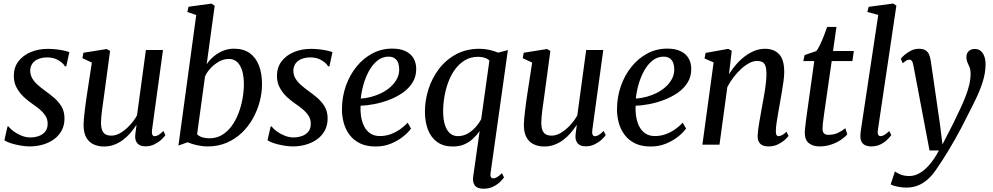

<svg xmlns="http://www.w3.org/2000/svg" viewBox="-20 -838 5750 1112"><path d="M364 -454H356Q347 -471.5 319.2 -488.5Q291.5 -505.5 254 -505.5Q226.5 -505.5 204.5 -497.2Q182.5 -489 169.5 -472.5Q156.5 -456 155 -431.5Q154.5 -406 166.2 -385.2Q178 -364.5 198 -346.8Q218 -329 241.5 -312Q269 -292.5 294.5 -270.5Q320 -248.5 336.8 -220Q353.5 -191.5 353.5 -152Q353.5 -112.5 337.2 -82.2Q321 -52 292.8 -31.5Q264.5 -11 228.2 -0.5Q192 10 151.5 10Q126.5 10 96 4.5Q65.5 -1 40.5 -9.2Q15.5 -17.5 5.5 -26.5L23.5 -105.5H29.5Q40.5 -90.5 61 -75.8Q81.5 -61 106.5 -51.5Q131.5 -42 155 -42Q180.5 -42 203.5 -49.8Q226.5 -57.5 241.2 -75Q256 -92.5 256 -121.5Q256 -148 242.2 -168.8Q228.5 -189.5 207 -207Q185.5 -224.5 162 -240.5Q141 -255 117.2 -277Q93.5 -299 76.8 -329.2Q60 -359.5 60 -399Q60 -447 86.2 -482Q112.5 -517 157.2 -536Q202 -555 257.5 -555Q283 -555 308 -552Q333 -549 352.5 -544.5Q372 -540 381.5 -536Z M582 10.5Q549 10.5 522.2 -1.8Q495.5 -14 480 -41Q464.5 -68 464 -113Q464 -129 466 -151Q468 -173 471 -197.8Q474 -222.5 477.2 -246.5Q480.5 -270.5 483.5 -289.5L512 -475.5L457.5 -501L463 -532.5L598 -554L617.5 -543L583 -287Q580.5 -267 577.2 -245.2Q574 -223.5 571.2 -202.5Q568.5 -181.5 566.8 -162.8Q565 -144 565 -129Q565 -99.5 572 -82.8Q579 -66 592.5 -59.2Q606 -52.5 625.5 -52.5Q652 -52.5 679.2 -69Q706.5 -85.5 731.2 -112Q756 -138.5 773.5 -169.5L825 -548.5H924L860.5 -85.5Q858 -67.5 862.2 -58.2Q866.5 -49 875.5 -49Q885.5 -49 897.5 -56Q909.5 -63 926 -79.5L938 -55.5Q932 -46 915.8 -30.5Q899.5 -15 875.5 -2.8Q851.5 9.5 822.5 9.5Q790.5 9.5 776 -7.5Q761.5 -24.5 763 -51Q763 -54 763.8 -60.8Q764.5 -67.5 765.8 -76.8Q767 -86 768.2 -95.5Q769.5 -105 770.5 -112L769 -113Q753.5 -89.5 734.5 -67.2Q715.5 -45 692 -27.5Q668.5 -10 641.2 0.2Q614 10.5 582 10.5Z M1177 -466Q1193 -490 1217 -510.5Q1241 -531 1271 -543.5Q1301 -556 1335 -556Q1389.5 -556 1425.5 -530.8Q1461.5 -505.5 1479.5 -459.2Q1497.5 -413 1497.5 -350.5Q1497.5 -300.5 1484 -249.2Q1470.5 -198 1444.2 -151.2Q1418 -104.5 1379.8 -68.2Q1341.5 -32 1292.2 -11Q1243 10 1183 10Q1152.5 10 1120.2 2.8Q1088 -4.5 1066.5 -14L1013.5 5L1116.5 -751L1065 -768.5L1072 -799L1204 -817L1223.5 -805ZM1121.5 -60Q1134 -48 1152.8 -42.5Q1171.5 -37 1192.5 -37Q1233.5 -37 1265.8 -56.2Q1298 -75.5 1321.8 -108.2Q1345.5 -141 1361.2 -182Q1377 -223 1384.8 -267Q1392.5 -311 1392.5 -351.5Q1392.5 -418 1370.2 -457.2Q1348 -496.5 1305 -496.5Q1275.5 -496.5 1248.2 -481.2Q1221 -466 1199.8 -443Q1178.5 -420 1167.5 -396Z M1888 -454H1880Q1871 -471.5 1843.2 -488.5Q1815.5 -505.5 1778 -505.5Q1750.5 -505.5 1728.5 -497.2Q1706.5 -489 1693.5 -472.5Q1680.5 -456 1679 -431.5Q1678.5 -406 1690.2 -385.2Q1702 -364.5 1722 -346.8Q1742 -329 1765.5 -312Q1793 -292.5 1818.5 -270.5Q1844 -248.5 1860.8 -220Q1877.5 -191.5 1877.5 -152Q1877.5 -112.5 1861.2 -82.2Q1845 -52 1816.8 -31.5Q1788.5 -11 1752.2 -0.5Q1716 10 1675.5 10Q1650.5 10 1620 4.5Q1589.5 -1 1564.5 -9.2Q1539.5 -17.5 1529.5 -26.5L1547.5 -105.5H1553.5Q1564.5 -90.5 1585 -75.8Q1605.5 -61 1630.5 -51.5Q1655.5 -42 1679 -42Q1704.5 -42 1727.5 -49.8Q1750.5 -57.5 1765.2 -75Q1780 -92.5 1780 -121.5Q1780 -148 1766.2 -168.8Q1752.5 -189.5 1731 -207Q1709.5 -224.5 1686 -240.5Q1665 -255 1641.2 -277Q1617.5 -299 1600.8 -329.2Q1584 -359.5 1584 -399Q1584 -447 1610.2 -482Q1636.5 -517 1681.2 -536Q1726 -555 1781.5 -555Q1807 -555 1832 -552Q1857 -549 1876.5 -544.5Q1896 -540 1905.5 -536Z M2360.5 -93.5Q2346.5 -73 2317 -48.8Q2287.5 -24.5 2246.2 -7Q2205 10.5 2155 10.5Q2102.5 10.5 2065.5 -7.5Q2028.5 -25.5 2005 -56.5Q1981.5 -87.5 1970.8 -126.5Q1960 -165.5 1960.5 -207Q1961 -277.5 1983.2 -340.5Q2005.5 -403.5 2044.8 -452Q2084 -500.5 2136.8 -528.5Q2189.5 -556.5 2251.5 -556.5Q2299 -556.5 2329.8 -541.2Q2360.5 -526 2375.5 -499.5Q2390.5 -473 2390.5 -439.5Q2391 -394.5 2369.2 -359.8Q2347.5 -325 2311.5 -300.2Q2275.5 -275.5 2232.5 -259.2Q2189.5 -243 2146.2 -234.8Q2103 -226.5 2068.5 -226Q2066.5 -193.5 2071.5 -162.2Q2076.5 -131 2089.5 -105.5Q2102.5 -80 2125 -65Q2147.5 -50 2180.5 -50Q2210.5 -50 2238.8 -59.5Q2267 -69 2293 -86.5Q2319 -104 2341 -127.5ZM2230.5 -510Q2195 -510 2166.8 -487.8Q2138.5 -465.5 2118.2 -429.2Q2098 -393 2085.8 -350.5Q2073.5 -308 2069.5 -267Q2100 -269 2131.8 -277.5Q2163.5 -286 2192.2 -300.8Q2221 -315.5 2243.5 -336Q2266 -356.5 2279.2 -382Q2292.5 -407.5 2292 -437Q2291.5 -473.5 2275.5 -491.8Q2259.5 -510 2230.5 -510Z M2821 166Q2819 179.5 2823.2 187.2Q2827.5 195 2837.5 195Q2847 195 2860 187.2Q2873 179.5 2887 165L2899 189.5Q2893.5 198.5 2878 214Q2862.5 229.5 2838 242.2Q2813.5 255 2779.5 255Q2744.5 255 2730.2 236.2Q2716 217.5 2720.5 185L2758 -79Q2740.5 -54 2718 -33.5Q2695.5 -13 2667.2 -1.2Q2639 10.5 2602.5 10.5Q2548 10.5 2512 -15.5Q2476 -41.5 2458.5 -87.2Q2441 -133 2441 -193Q2441 -255.5 2461 -319.5Q2481 -383.5 2521 -437Q2561 -490.5 2620.5 -523Q2680 -555.5 2758 -555.5Q2785.5 -555.5 2814.8 -549Q2844 -542.5 2865 -533L2921.5 -548ZM2814.5 -488Q2802 -499 2785 -504Q2768 -509 2749.5 -509Q2706.5 -509 2673.5 -489.5Q2640.5 -470 2616.2 -437.2Q2592 -404.5 2576.8 -363.5Q2561.5 -322.5 2554 -278.8Q2546.5 -235 2546.5 -194Q2546.5 -146 2557 -113.8Q2567.5 -81.5 2586.8 -65.5Q2606 -49.5 2631 -49.5Q2661 -49.5 2686.5 -63.2Q2712 -77 2732.8 -99.8Q2753.5 -122.5 2767 -148Z M3132 10.5Q3099 10.5 3072.2 -1.8Q3045.5 -14 3030 -41Q3014.5 -68 3014 -113Q3014 -129 3016 -151Q3018 -173 3021 -197.8Q3024 -222.5 3027.2 -246.5Q3030.5 -270.5 3033.5 -289.5L3062 -475.5L3007.5 -501L3013 -532.5L3148 -554L3167.5 -543L3133 -287Q3130.5 -267 3127.2 -245.2Q3124 -223.5 3121.2 -202.5Q3118.5 -181.5 3116.8 -162.8Q3115 -144 3115 -129Q3115 -99.5 3122 -82.8Q3129 -66 3142.5 -59.2Q3156 -52.5 3175.5 -52.5Q3202 -52.5 3229.2 -69Q3256.5 -85.5 3281.2 -112Q3306 -138.5 3323.5 -169.5L3375 -548.5H3474L3410.5 -85.5Q3408 -67.5 3412.2 -58.2Q3416.5 -49 3425.5 -49Q3435.5 -49 3447.5 -56Q3459.5 -63 3476 -79.5L3488 -55.5Q3482 -46 3465.8 -30.5Q3449.5 -15 3425.5 -2.8Q3401.5 9.5 3372.5 9.5Q3340.5 9.5 3326 -7.5Q3311.5 -24.5 3313 -51Q3313 -54 3313.8 -60.8Q3314.5 -67.5 3315.8 -76.8Q3317 -86 3318.2 -95.5Q3319.5 -105 3320.5 -112L3319 -113Q3303.5 -89.5 3284.5 -67.2Q3265.5 -45 3242 -27.5Q3218.5 -10 3191.2 0.2Q3164 10.5 3132 10.5Z M3953.5 -93.5Q3939.5 -73 3910 -48.8Q3880.5 -24.5 3839.2 -7Q3798 10.5 3748 10.5Q3695.5 10.5 3658.5 -7.5Q3621.5 -25.5 3598 -56.5Q3574.5 -87.5 3563.8 -126.5Q3553 -165.5 3553.5 -207Q3554 -277.5 3576.2 -340.5Q3598.5 -403.5 3637.8 -452Q3677 -500.5 3729.8 -528.5Q3782.5 -556.5 3844.5 -556.5Q3892 -556.5 3922.8 -541.2Q3953.5 -526 3968.5 -499.5Q3983.5 -473 3983.5 -439.5Q3984 -394.5 3962.2 -359.8Q3940.5 -325 3904.5 -300.2Q3868.5 -275.5 3825.5 -259.2Q3782.5 -243 3739.2 -234.8Q3696 -226.5 3661.5 -226Q3659.5 -193.5 3664.5 -162.2Q3669.5 -131 3682.5 -105.5Q3695.5 -80 3718 -65Q3740.5 -50 3773.5 -50Q3803.5 -50 3831.8 -59.5Q3860 -69 3886 -86.5Q3912 -104 3934 -127.5ZM3823.5 -510Q3788 -510 3759.8 -487.8Q3731.5 -465.5 3711.2 -429.2Q3691 -393 3678.8 -350.5Q3666.5 -308 3662.5 -267Q3693 -269 3724.8 -277.5Q3756.5 -286 3785.2 -300.8Q3814 -315.5 3836.5 -336Q3859 -356.5 3872.2 -382Q3885.5 -407.5 3885 -437Q3884.5 -473.5 3868.5 -491.8Q3852.5 -510 3823.5 -510Z M4202 -408.5Q4221 -438.5 4244.2 -465.2Q4267.5 -492 4294.5 -512.2Q4321.5 -532.5 4350.5 -544Q4379.5 -555.5 4410.5 -555.5Q4462 -555.5 4492 -524.5Q4522 -493.5 4522 -420.5Q4522 -399.5 4518 -369Q4514 -338.5 4508.2 -305.5Q4502.5 -272.5 4497.5 -243.5Q4493 -216.5 4487.5 -186.8Q4482 -157 4478 -129.2Q4474 -101.5 4473.5 -81Q4473 -64 4477 -56.8Q4481 -49.5 4488 -49.5Q4497.5 -49.5 4509 -55.2Q4520.5 -61 4535 -75L4547 -51Q4541.5 -42.5 4525.5 -28Q4509.5 -13.5 4485.5 -1.8Q4461.5 10 4430.5 10Q4409 10 4394.8 2.8Q4380.5 -4.5 4374 -18.5Q4367.5 -32.5 4368 -53Q4368.5 -67 4371 -86.8Q4373.5 -106.5 4377.5 -129.8Q4381.5 -153 4385.8 -177Q4390 -201 4394 -223Q4398 -245 4402.5 -269.5Q4407 -294 4410.8 -319Q4414.5 -344 4416.8 -367.2Q4419 -390.5 4419 -410Q4419 -439 4413.5 -455.2Q4408 -471.5 4396 -478.2Q4384 -485 4363.5 -485Q4343.5 -485 4320.2 -473Q4297 -461 4273.5 -439.8Q4250 -418.5 4229 -391.2Q4208 -364 4192.5 -334L4147 0H4048L4113 -476.5L4060.5 -499.5L4066.5 -531.5L4197.5 -555L4218 -544Z M4752.5 -175.5Q4750 -155.5 4748 -141.2Q4746 -127 4745 -115Q4744 -103 4744 -90Q4744 -74 4752.5 -65.5Q4761 -57 4776.5 -57Q4810 -57 4834.8 -69.2Q4859.5 -81.5 4876 -95.5L4887 -60Q4873.5 -43.5 4849.5 -27.5Q4825.5 -11.5 4794.2 -0.8Q4763 10 4725.5 10Q4688.5 10 4664.8 -8.8Q4641 -27.5 4641 -70.5Q4641.5 -76.5 4642 -85Q4642.5 -93.5 4643.8 -104.8Q4645 -116 4646.8 -130.5Q4648.5 -145 4651 -163L4696 -484.5H4632.5L4640 -519L4707 -542Q4717.5 -553.5 4729.5 -578.8Q4741.5 -604 4752.5 -632.5Q4763.5 -661 4770.5 -682H4824.5L4804.5 -542.5H4925L4917 -484.5H4797Z M5064 -83Q5061.5 -66.5 5066.2 -58Q5071 -49.5 5080 -49.5Q5089 -49.5 5100.8 -55.8Q5112.5 -62 5130 -79L5142 -56Q5135.5 -46 5120 -30.2Q5104.5 -14.5 5080.5 -2.2Q5056.5 10 5024.5 10Q5006.5 10 4992.5 4Q4978.5 -2 4970.5 -15.8Q4962.5 -29.5 4963 -51.5Q4963 -56 4963.8 -63Q4964.5 -70 4965.2 -77.5Q4966 -85 4967 -91L5066.5 -751.5L5003.5 -768.5L5011 -798.5L5153 -817.5L5171.5 -805.5Z M5270 -459.5Q5266.5 -478.5 5260.8 -485.5Q5255 -492.5 5246.5 -492.5Q5237.5 -492.5 5228.8 -487.2Q5220 -482 5208.5 -471.5L5197 -497.5Q5202.5 -505.5 5218 -519.2Q5233.5 -533 5255.2 -544.2Q5277 -555.5 5301.5 -555.5Q5326 -555.5 5339.8 -547Q5353.5 -538.5 5360.5 -523Q5367.5 -507.5 5370.5 -486Q5377 -441.5 5383.8 -396Q5390.5 -350.5 5397 -304.5Q5403.5 -258.5 5410.2 -212.8Q5417 -167 5423.5 -122L5438.5 -1.5L5500.5 -122.5Q5522 -166.5 5540.2 -205.2Q5558.5 -244 5572.2 -279.2Q5586 -314.5 5593.8 -347.8Q5601.5 -381 5601.5 -414Q5601 -435.5 5595 -449.5Q5589 -463.5 5583 -476.5Q5577 -489.5 5577 -506Q5577 -529.5 5590.5 -542Q5604 -554.5 5625.5 -554.5Q5646 -554.5 5659.8 -543.2Q5673.5 -532 5680.8 -511.8Q5688 -491.5 5688 -465.5Q5688 -417.5 5672.5 -367.5Q5657 -317.5 5633.5 -268.5Q5610 -219.5 5586 -173.5Q5567.5 -136 5548.5 -99.8Q5529.5 -63.5 5510 -29.2Q5490.5 5 5472.2 35.2Q5454 65.5 5437.2 91.2Q5420.5 117 5406.5 137Q5385.5 170 5359.5 195Q5333.5 220 5301.5 234.2Q5269.5 248.5 5229 248.5Q5205 248.5 5179 243.2Q5153 238 5138.5 230L5163 155Q5172.5 162.5 5194.2 172Q5216 181.5 5246.5 181.5Q5275 181.5 5303.8 166Q5332.5 150.5 5361.5 117.8Q5390.5 85 5418 33.5H5363.5Z"/></svg>

Font: Merriweather 48pt
Style: Italic
Weight: 400
Italic angle: -7.8°
Version: Version 2.101